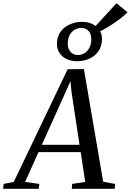

<svg xmlns="http://www.w3.org/2000/svg" viewBox="-86 -1180 818 1200"><path d="M-66.5 0 -63.5 -30.5 0 -43 337 -747.5 438.5 -748 559 -44 633.5 -30.5 631 0H362.5L365 -30.5L446.5 -43L418.5 -229H154.5L71 -43L159.5 -30.5L156.5 0ZM175.5 -275H411L360.5 -608.5L354.5 -673.5L329 -615.5ZM396.5 -797.5Q339 -797.5 304.5 -827.8Q270 -858 270 -905Q270 -940 283.2 -966Q296.5 -992 319 -1009Q341.5 -1026 369.5 -1034.8Q397.5 -1043.5 426.5 -1043.5Q463.5 -1043.5 491.8 -1029.5Q520 -1015.5 535.8 -991.5Q551.5 -967.5 551.5 -937.5Q551.5 -892 529.8 -860.8Q508 -829.5 472.8 -813.5Q437.5 -797.5 396.5 -797.5ZM401 -836Q423 -836 442 -847.5Q461 -859 472.8 -881.2Q484.5 -903.5 484.5 -934.5Q484.5 -969 467 -987.2Q449.5 -1005.5 421.5 -1005.5Q400 -1005.5 380.8 -994.2Q361.5 -983 349.5 -961Q337.5 -939 337.5 -906.5Q337.5 -875.5 354.8 -855.8Q372 -836 401 -836ZM524.5 -975.5 494 -998.5 642 -1159.5 711 -1103.5Q688 -1079.5 655.5 -1055.8Q623 -1032 588.5 -1011.2Q554 -990.5 524.5 -975.5Z"/></svg>

Font: Merriweather 72pt
Style: Italic
Weight: 400
Italic angle: -7.8°
Version: Version 2.101